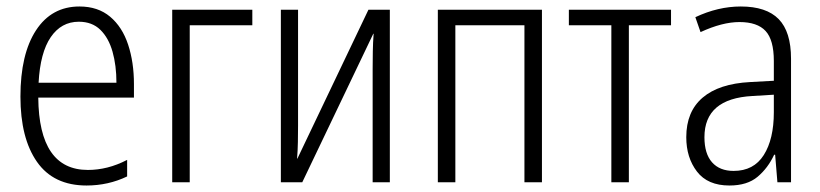

<svg xmlns="http://www.w3.org/2000/svg" viewBox="-20 -562 2529 592"><path d="M247 10Q145 10 94 -63Q43 -136 43 -264Q43 -395 91 -468.5Q139 -542 225 -542Q282 -542 319.5 -510.5Q357 -479 375 -424.5Q393 -370 393 -303V-261H98Q100 -38 251 -38Q281 -38 311 -45.5Q341 -53 372 -69V-18Q343 -4 311.5 3Q280 10 247 10ZM99 -307H339Q339 -360 327 -402.5Q315 -445 289.5 -470Q264 -495 223 -495Q169 -495 136.5 -447.5Q104 -400 99 -307Z M511 0V-532H758V-484H565V0Z M846 0V-532H899V-175Q899 -151 898.5 -124.5Q898 -98 896 -73H897L1116 -532H1182V0H1129V-349Q1129 -376 1129.5 -403.5Q1130 -431 1132 -458H1131L912 0Z M1330 0V-532H1651V0H1597V-484H1384V0Z M1865 0V-484H1734V-532H2049V-484H1919V0Z M2229 10Q2162 10 2129 -33Q2096 -76 2096 -139Q2096 -218 2146.5 -261Q2197 -304 2293 -309L2366 -313V-374Q2366 -439 2340.5 -466.5Q2315 -494 2260 -494Q2207 -494 2140 -463L2124 -509Q2194 -542 2264 -542Q2343 -542 2381 -503Q2419 -464 2419 -381V0H2377L2370 -85H2367Q2348 -44 2316 -17Q2284 10 2229 10ZM2242 -35Q2304 -35 2335 -84Q2366 -133 2366 -216V-270L2300 -266Q2152 -258 2152 -139Q2152 -88 2175.5 -61.5Q2199 -35 2242 -35Z"/></svg>

Font: Noto Sans Condensed Light
Style: Regular
Weight: 300
Width: 3
Designer: Monotype Design Team
Foundry: Monotype Imaging Inc.
Version: Version 2.013; ttfautohint (v1.8.4.7-5d5b)